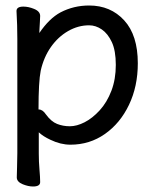

<svg xmlns="http://www.w3.org/2000/svg" viewBox="-20 -506 540 698"><path d="M43 51V-364Q43 -416 40 -466Q40 -482 65 -482Q83 -482 103 -474Q126 -465 126 -448Q126 -442 125 -426Q124 -410 123.5 -399.5Q123 -389 123 -386Q159 -439 200 -461Q248 -486 304 -486Q382 -486 431.5 -432Q481 -378 481 -276Q481 -192 449 -125Q417 -58 361.5 -19Q306 20 236 20Q200 20 163 2Q137 -10 121 -25V52Q121 82 123.5 110.5Q126 139 126 156Q126 172 100 172Q83 172 63 164Q41 155 41 139Q41 127 42 102Q43 77 43 51ZM121 -108Q135 -108 147 -90Q166 -64 187.5 -55.5Q209 -47 234 -47Q259 -47 287.5 -61.5Q316 -76 342.5 -105Q369 -134 385 -176Q401 -218 401 -270Q401 -322 386.5 -353Q372 -384 350 -399Q328 -414 304 -414Q264 -414 227.5 -393Q191 -372 165 -335Q139 -298 128 -249Q120 -209 120 -108Q121 -108 121 -108Z"/></svg>

Font: Moon Stars Kai HW
Style: Bold
Weight: 700
Designer: GuiWonder
Version: Version 1.101